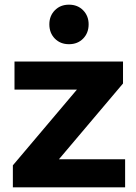

<svg xmlns="http://www.w3.org/2000/svg" viewBox="-20 -801 583 821"><path d="M35 0V-94L309 -418H42V-538H506V-444L232 -120H515V0ZM275 -612Q238 -612 214.5 -636Q191 -660 191 -697Q191 -733 214.5 -757Q238 -781 275 -781Q312 -781 335.5 -757Q359 -733 359 -697Q359 -660 335.5 -636Q312 -612 275 -612Z"/></svg>

Font: Montserrat Z
Style: Bold
Weight: 700
Designer: Julieta Ulanovsky
Foundry: Julieta Ulanovsky
Version: Version 8.000